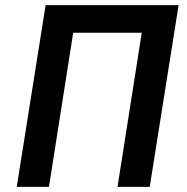

<svg xmlns="http://www.w3.org/2000/svg" viewBox="-20 -725 726 745"><path d="M45 0 157 -705H673L561 0H436L530 -598H264L170 0Z"/></svg>

Font: Nunito Sans 7pt Condensed
Style: Bold Italic
Weight: 700
Width: 3
Italic angle: -9°
Designer: Vernon Adams
Foundry: Vernon Adams
Version: Version 3.101;gftools[0.9.27]